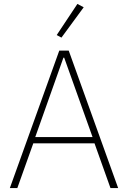

<svg xmlns="http://www.w3.org/2000/svg" viewBox="-20 -955 650 975"><path d="M541 0 460 -227H149L68 0H30L281 -698H329L580 0ZM306 -662H302L159 -259H450ZM292 -764 268 -777 373 -935 405 -918Z"/></svg>

Font: IBM Plex Sans Hebrew ExtLt
Style: Regular
Weight: 200
Designer: Mike Abbink, Paul van der Laan, Pieter van Rosmalen, Yanek Iontef
Foundry: Bold Monday
Version: Version 1.3